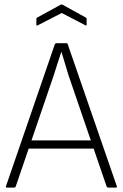

<svg xmlns="http://www.w3.org/2000/svg" viewBox="-20 -851 557 871"><path d="M13 0Q5 0 7 -6L229 -651Q231 -655 236 -655H281Q286 -655 287 -651L510 -6Q512 0 505 0H471Q467 0 464 -4L291 -509Q283 -535 275 -562Q267 -589 259 -615H258Q249 -589 240.5 -562Q232 -535 223 -507L51 -4Q49 0 44 0ZM100 -177 112 -214H403L415 -177ZM151 -736Q145 -733 145 -739V-765Q145 -769 148 -771L256 -830Q260 -832 263 -830L370 -771Q373 -770 373 -765V-739Q373 -734 368 -736L260 -792Z"/></svg>

Font: Sofia Sans Semi Condensed ExtraLight
Style: Regular
Weight: 250
Version: Version 4.100